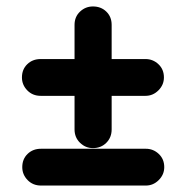

<svg xmlns="http://www.w3.org/2000/svg" viewBox="-20 -583 582 595"><path d="M107 -8Q82 -8 65.5 -25Q49 -42 49 -65Q49 -90 65.5 -106Q82 -122 107 -122H432Q455 -122 472 -106Q489 -90 489 -65Q489 -42 472 -25Q455 -8 432 -8ZM326 -182Q326 -157 309.5 -140.5Q293 -124 268 -124Q245 -124 228 -140.5Q211 -157 211 -182V-286H106Q81 -286 64.5 -303Q48 -320 48 -343Q48 -368 64.5 -384Q81 -400 106 -400H211V-506Q211 -531 228 -547Q245 -563 268 -563Q293 -563 309.5 -547Q326 -531 326 -506V-400H431Q454 -400 471 -384Q488 -368 488 -343Q488 -320 471 -303Q454 -286 431 -286H326Z"/></svg>

Font: VDS
Style: Bold
Weight: 700
Designer: artmaker
Foundry: artmaker
Version: Version 1.000 2009 initial release